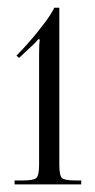

<svg xmlns="http://www.w3.org/2000/svg" viewBox="-20 -883 249 501"><path d="M18.1 -401.9V-412.1H39.1Q67.9 -412.1 75 -418.7Q82 -425.3 82 -453.1V-742.2Q82 -771 84 -779.8L80.1 -780.8Q74.2 -772.9 61 -761.2L29.8 -731.9L22.9 -737.8Q52.2 -767.6 76.4 -797.6Q100.6 -827.6 110.8 -843.8Q121.1 -859.9 121.1 -862.8H134.8V-453.1Q134.8 -425.3 141.6 -418.7Q148.4 -412.1 176.8 -412.1H191.9V-401.9Z"/></svg>

Font: FoglihtenNo07calt
Style: Regular
Weight: 500
Designer: gluk (gluksza@wp.pl)
Foundry: gluk (gluksza@wp.pl)
Version: Version 0.844